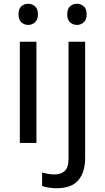

<svg xmlns="http://www.w3.org/2000/svg" viewBox="-20 -757 556 1017"><path d="M130 -737Q150 -737 165.5 -723.5Q181 -710 181 -681Q181 -653 165.5 -639Q150 -625 130 -625Q108 -625 93 -639Q78 -653 78 -681Q78 -710 93 -723.5Q108 -737 130 -737ZM173 -536V0H85V-536ZM336 -681Q336 -710 351 -723.5Q366 -737 388 -737Q408 -737 423.5 -723.5Q439 -710 439 -681Q439 -653 423.5 -639Q408 -625 388 -625Q366 -625 351 -639Q336 -653 336 -681ZM280 240Q255 240 236 236.5Q217 233 203 228V157Q218 161 234 164Q250 167 269 167Q301 167 322 149.5Q343 132 343 83V-536H431V80Q431 155 395 197.5Q359 240 280 240Z"/></svg>

Font: Noto Sans Old Persian
Style: Regular
Weight: 400
Designer: Monotype Design Team
Foundry: Monotype Imaging Inc.
Version: Version 2.001; ttfautohint (v1.8.4.7-5d5b)